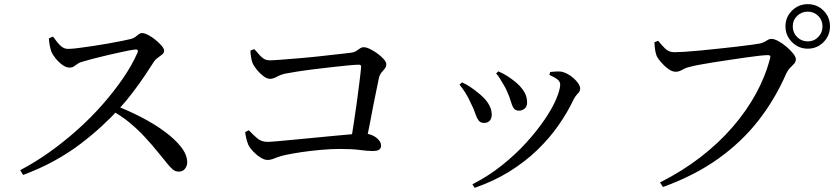

<svg xmlns="http://www.w3.org/2000/svg" viewBox="-20 -852 4020 923"><path d="M77 -34Q148 -71 217.5 -120.5Q287 -170 351.5 -227.5Q416 -285 471.5 -348Q527 -411 571 -475Q615 -539 641 -599Q648 -616 629 -614Q606 -611 571.5 -603.5Q537 -596 500 -587.5Q463 -579 430.5 -570.5Q398 -562 378 -556Q362 -552 352.5 -545Q343 -538 335 -532.5Q327 -527 314 -527Q298 -527 280 -540Q262 -553 247.5 -571Q233 -589 227 -603Q223 -615 219.5 -631.5Q216 -648 215 -668L235 -676Q244 -664 254.5 -650Q265 -636 278 -626.5Q291 -617 308 -617Q326 -617 356.5 -621Q387 -625 424.5 -630.5Q462 -636 498.5 -642.5Q535 -649 565 -655Q595 -661 611 -665Q622 -668 630.5 -674.5Q639 -681 646.5 -687Q654 -693 663 -693Q675 -693 693 -683.5Q711 -674 728 -660Q745 -646 757 -632Q769 -618 769 -608Q769 -598 759.5 -590Q750 -582 739 -574.5Q728 -567 721 -557Q704 -530 677.5 -490.5Q651 -451 618.5 -408Q586 -365 548 -324Q514 -287 468.5 -245Q423 -203 366.5 -160Q310 -117 241 -79Q172 -41 91 -11ZM839 -27Q823 -27 810.5 -37.5Q798 -48 782.5 -67.5Q767 -87 743 -116Q710 -157 676.5 -193Q643 -229 603.5 -262Q564 -295 511 -324L529 -347Q594 -322 656.5 -290Q719 -258 769.5 -221Q820 -184 850 -146Q880 -108 880 -71Q880 -55 869.5 -41Q859 -27 839 -27Z M1665 -160Q1672 -205 1680.5 -258.5Q1689 -312 1696 -365Q1703 -418 1708.5 -461.5Q1714 -505 1716 -530Q1717 -541 1705 -541Q1692 -541 1658.5 -538Q1625 -535 1581.5 -530Q1538 -525 1492.5 -519.5Q1447 -514 1409 -508Q1371 -502 1351 -498Q1329 -493 1311 -483Q1293 -473 1278 -473Q1263 -473 1245 -487Q1227 -501 1212.5 -519.5Q1198 -538 1193 -552Q1189 -563 1186.5 -580Q1184 -597 1184 -609L1202 -616Q1214 -604 1224.5 -591Q1235 -578 1247.5 -570Q1260 -562 1277 -562Q1293 -562 1331 -565Q1369 -568 1418 -572Q1467 -576 1516.5 -581.5Q1566 -587 1606 -591.5Q1646 -596 1663 -598Q1682 -600 1692.5 -607Q1703 -614 1711 -619.5Q1719 -625 1729 -625Q1741 -625 1758.5 -616.5Q1776 -608 1794 -595Q1812 -582 1824.5 -568Q1837 -554 1837 -543Q1837 -531 1830 -522.5Q1823 -514 1814.5 -504Q1806 -494 1802 -479Q1798 -458 1790.5 -423.5Q1783 -389 1774.5 -344.5Q1766 -300 1757 -253Q1748 -206 1738 -160ZM1266 -83Q1251 -83 1232 -95Q1213 -107 1197 -124Q1181 -141 1174 -155Q1168 -170 1163.5 -188.5Q1159 -207 1159 -217L1176 -226Q1195 -206 1215.5 -188Q1236 -170 1266 -170Q1278 -170 1312 -173Q1346 -176 1393.5 -180.5Q1441 -185 1492.5 -190Q1544 -195 1591.5 -199.5Q1639 -204 1674 -207Q1709 -210 1722 -210Q1748 -211 1768.5 -202Q1789 -193 1800.5 -179.5Q1812 -166 1812 -152Q1812 -139 1802.5 -132.5Q1793 -126 1771 -126Q1747 -126 1710 -131Q1673 -136 1615 -136Q1571 -136 1521.5 -131.5Q1472 -127 1428.5 -120.5Q1385 -114 1357 -108Q1332 -103 1316.5 -97Q1301 -91 1289.5 -87Q1278 -83 1266 -83Z M2251 34Q2329 -6 2394.5 -58.5Q2460 -111 2511.5 -168Q2563 -225 2599.5 -279Q2636 -333 2654.5 -377.5Q2673 -422 2673 -446Q2673 -459 2660.5 -469.5Q2648 -480 2621 -492L2625 -506Q2635 -507 2649 -508Q2663 -509 2675 -508Q2690 -506 2706.5 -497.5Q2723 -489 2737.5 -476Q2752 -463 2760.5 -450Q2769 -437 2769 -426Q2769 -413 2758 -402.5Q2747 -392 2738 -375Q2709 -313 2665.5 -250.5Q2622 -188 2563 -131Q2504 -74 2429 -27.5Q2354 19 2262 51ZM2307 -261Q2289 -261 2280 -274Q2271 -287 2264 -308.5Q2257 -330 2243 -357Q2231 -384 2217.5 -405.5Q2204 -427 2189 -445L2201 -456Q2222 -447 2241 -434Q2260 -421 2273 -410Q2308 -384 2326 -356.5Q2344 -329 2344 -301Q2344 -283 2334.5 -272Q2325 -261 2307 -261ZM2475 -320Q2457 -320 2449 -332.5Q2441 -345 2435 -366.5Q2429 -388 2417 -414Q2411 -428 2402 -443Q2393 -458 2384 -473Q2375 -488 2365 -499L2376 -509Q2399 -499 2417 -487.5Q2435 -476 2453 -462Q2480 -441 2497 -415.5Q2514 -390 2514 -359Q2514 -340 2502 -330Q2490 -320 2475 -320Z M3153 25Q3260 -29 3347.5 -96.5Q3435 -164 3502 -241.5Q3569 -319 3614.5 -402.5Q3660 -486 3682 -572Q3685 -582 3681.5 -584.5Q3678 -587 3671 -587Q3658 -587 3630 -584Q3602 -581 3564.5 -575.5Q3527 -570 3486.5 -564Q3446 -558 3408 -552Q3370 -546 3341 -540.5Q3312 -535 3298 -531Q3278 -527 3261 -517Q3244 -507 3228 -507Q3211 -507 3191.5 -521.5Q3172 -536 3156 -555Q3140 -574 3135 -588Q3131 -601 3129 -614.5Q3127 -628 3126 -649L3144 -656Q3159 -637 3177 -619Q3195 -601 3222 -601Q3238 -601 3270.5 -603Q3303 -605 3345.5 -609Q3388 -613 3433 -618Q3478 -623 3519.5 -627.5Q3561 -632 3591.5 -636.5Q3622 -641 3634 -643Q3649 -647 3657.5 -652Q3666 -657 3672.5 -661Q3679 -665 3689 -665Q3702 -665 3721.5 -654.5Q3741 -644 3760.5 -627.5Q3780 -611 3793 -594.5Q3806 -578 3806 -567Q3806 -555 3797.5 -545.5Q3789 -536 3778.5 -526Q3768 -516 3760 -499Q3706 -375 3625.5 -272Q3545 -169 3432 -88.5Q3319 -8 3167 47ZM3863 -618Q3819 -618 3787.5 -649.5Q3756 -681 3756 -725Q3756 -770 3787.5 -801Q3819 -832 3863 -832Q3908 -832 3939 -801Q3970 -770 3970 -725Q3970 -681 3939 -649.5Q3908 -618 3863 -618ZM3863 -653Q3893 -653 3913.5 -674Q3934 -695 3934 -725Q3934 -755 3913.5 -775.5Q3893 -796 3863 -796Q3833 -796 3812 -775.5Q3791 -755 3791 -725Q3791 -695 3812 -674Q3833 -653 3863 -653Z"/></svg>

Font: Noto Serif SC ExtraLight Medium
Style: Regular
Weight: 500
Version: Version 2.002-H1;hotconv 1.1.0;makeotfexe 2.6.0